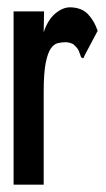

<svg xmlns="http://www.w3.org/2000/svg" viewBox="-20 -502 290 523"><path d="M17 -471H100L99 -414Q110 -448 131 -465.5Q152 -483 173 -482Q203 -481 220 -463Q237 -445 246 -418L211 -352L207 -343L201 -346Q198 -354 195 -362.5Q192 -371 179 -382Q169 -387 158 -387Q148 -387 137.5 -384.5Q127 -382 118.5 -370Q110 -358 104.5 -330.5Q99 -303 99 -252V1H17Z"/></svg>

Font: Inconsolata UltraCondensed Black
Style: Regular
Weight: 900
Width: 1
Monospace: yes
Designer: Raph Levien, Cyreal, Brenton Simpson
Foundry: Raph Levien, Cyreal, Google
Version: Version 3.001; ttfautohint (v1.8.2.53-6de2)